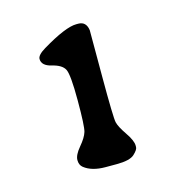

<svg xmlns="http://www.w3.org/2000/svg" viewBox="-68 -769 471 506"><g transform="rotate(-15 167.0 -516.0)"><path d="M190.4 -323.7H160.2Q123 -323.7 102.1 -340.3Q93.3 -347.2 93.3 -360.8Q93.3 -374.5 109.6 -393.8Q126 -413.1 130.4 -427.7Q134.8 -442.4 134.8 -512.7Q134.8 -583 127.2 -597.9Q119.6 -612.8 92.8 -619.1Q65.9 -625.5 65.9 -644Q65.9 -654.8 87.9 -668Q153.8 -707.5 183.1 -707.5H188.5Q210 -707.5 213.4 -683.1V-557.1Q213.4 -443.8 216.6 -430.9Q219.7 -418 235.6 -394.8Q251.5 -371.6 251.5 -358.4V-354Q251.5 -346.7 239 -335.2Q226.6 -323.7 190.4 -323.7Z"/></g></svg>

Font: Averia Libre
Style: Regular
Weight: 400
Version: Version 1.002